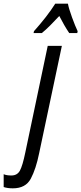

<svg xmlns="http://www.w3.org/2000/svg" viewBox="-147 -786 443 1046"><path d="M81 -606Q102 -623 126 -647Q150 -671 176 -699Q202 -648 230 -606H274L276 -616Q263 -643 245.5 -691Q228 -739 223 -766H154Q132 -731 102 -692.5Q72 -654 38 -616L36 -606ZM66 50 190 -536H113L-9 44Q-24 117 -38.5 143.5Q-53 170 -85 170Q-112 170 -127 163V233Q-106 240 -77 240Q-7 240 21 187Q49 134 66 50Z"/></svg>

Font: Noto Sans Display Condensed
Style: Italic
Weight: 400
Width: 3
Designer: Monotype Design team
Foundry: Monotype Imaging Inc.
Version: 1.000